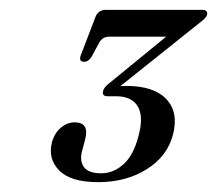

<svg xmlns="http://www.w3.org/2000/svg" viewBox="-20 -720 441 390"><path d="M331.5 -447Q320 -402.5 278 -376.2Q236 -350 179.5 -350Q123.5 -350 100.2 -373.8Q77 -397.5 85.5 -431Q90.5 -449.5 103.5 -460.5Q116.5 -471.5 131.5 -471.5Q162 -471.5 153 -437L146.5 -412.5Q141.5 -392.5 150.8 -380.2Q160 -368 186 -368Q210.5 -368 231 -386.5Q251.5 -405 261.5 -444.5Q272 -483.5 259.8 -504Q247.5 -524.5 215.5 -524.5H198.5Q186.5 -524.5 189.5 -535.5Q191 -542.5 202 -551L317.5 -645.5H201.5Q187.5 -645.5 180.5 -631.5L166.5 -605.5Q160 -594.5 151 -594.5Q139.5 -594.5 144 -607.5L173.5 -684.5Q179 -700 195 -700H390.5Q403 -700 400.5 -689.5Q398.5 -683 384 -672.5L224.5 -545Q231 -545.5 236 -545.5Q292.5 -545.5 317.8 -518.8Q343 -492 331.5 -447Z"/></svg>

Font: Fraunces 144pt S050
Style: Italic
Weight: 400
Italic angle: -16°
Version: Version 1.000; ttfautohint (v1.8.3)